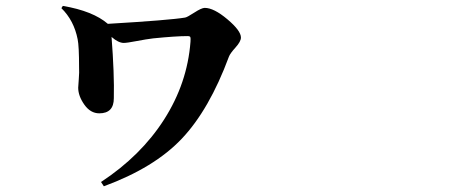

<svg xmlns="http://www.w3.org/2000/svg" viewBox="-20 -570 1540 658"><path d="M190.4 -542 195.3 -549.8Q298.8 -532.2 349.6 -488.3Q562.5 -501 614.3 -509.8Q621.1 -510.7 646 -526.9Q670.9 -543 681.6 -543Q712.9 -543 759.3 -503.9Q805.7 -464.8 805.7 -441.4Q805.7 -427.7 787.1 -407.2Q768.6 -386.7 764.6 -376Q697.3 -194.3 603 -94.7Q508.8 4.9 335.9 68.4L326.2 53.7Q462.9 -36.1 542.5 -160.6Q622.1 -285.2 632.8 -426.8Q633.8 -439.5 632.3 -442.9Q630.9 -446.3 622.1 -446.3Q583 -446.3 504.9 -438.5Q480.5 -435.5 447.8 -429.2Q415 -422.9 404.3 -422.9Q385.7 -422.9 362.3 -443.4Q372.1 -316.4 370.1 -233.4Q370.1 -181.6 320.3 -181.6Q290 -181.6 269 -211.4Q248 -241.2 248 -269.5Q248 -274.4 250 -298.8Q252 -323.2 251 -338.9Q251 -412.1 246.1 -435.5Q233.4 -500 190.4 -542Z"/></svg>

Font: Bpmf Zihi Serif Heavy
Style: Heavy
Weight: 900
Foundry: But Ko
Version: Version 1.320